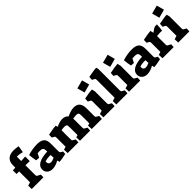

<svg xmlns="http://www.w3.org/2000/svg" viewBox="317 -2212 3651 3651"><g transform="rotate(-45 2143.0 -386.0)"><path d="M25 -92 95 -113V-406L25 -407V-505L95 -509V-574Q95 -665 148 -715Q201 -765 302 -765Q354 -765 428 -752L405 -616Q361 -628 328.5 -632.5Q296 -637 263 -636V-518L377 -525V-402L263 -404V-146Q263 -125 266 -118Q269 -111 283 -103L345 -69L342 0H28Z M430 -121Q430 -200 509.5 -245Q589 -290 741 -296Q741 -343 733.5 -365.5Q726 -388 706.5 -396.5Q687 -405 647 -405Q606 -405 589 -402L548 -321L474 -326Q457 -406 450 -492Q506 -511 572.5 -522Q639 -533 697 -533Q803 -533 849 -491.5Q895 -450 895 -354V-145Q895 -127 898.5 -120Q902 -113 914 -106L954 -83L950 -21Q834 6 767 9Q765 3 761 -12.5Q757 -28 754 -42Q715 -17 668.5 -2Q622 13 580 13Q512 13 471 -24.5Q430 -62 430 -121ZM744 -127 740 -203Q716 -205 708 -205Q681 -205 645 -199.5Q609 -194 588 -187Q585 -174 585 -163Q585 -133 601.5 -116.5Q618 -100 647 -100Q687 -100 744 -127Z M990 -95 1052 -113V-356Q1052 -378 1049 -384.5Q1046 -391 1033 -399L989 -423L992 -498L1019 -503Q1142 -528 1201 -530Q1209 -509 1214 -487Q1268 -512 1306.5 -522.5Q1345 -533 1377 -533Q1416 -533 1450 -518.5Q1484 -504 1501 -480Q1558 -508 1603.5 -520.5Q1649 -533 1690 -533Q1772 -533 1811 -486Q1850 -439 1850 -343V-146Q1850 -125 1853 -118Q1856 -111 1870 -103L1918 -75L1914 0H1642L1637 -95L1685 -109V-298Q1685 -341 1682.5 -359.5Q1680 -378 1666 -388.5Q1652 -399 1619 -399Q1593 -399 1532 -390Q1534 -374 1534 -343V-146Q1534 -125 1537 -118Q1540 -111 1555 -103L1604 -75L1600 0H1326L1321 -95L1369 -109V-298Q1369 -342 1366.5 -360.5Q1364 -379 1350 -389Q1336 -399 1304 -399Q1269 -399 1219 -390V-146Q1219 -125 1222 -118Q1225 -111 1238 -103L1287 -75L1283 0H995Z M1995 -740 2165 -785 2206 -633 2037 -587ZM1953 -92 2023 -113V-356Q2023 -378 2019.5 -384.5Q2016 -391 2002 -399L1958 -423L1963 -498Q2046 -514 2091.5 -521.5Q2137 -529 2175 -530Q2188 -487 2191 -466V-146Q2191 -125 2194 -118Q2197 -111 2211 -103L2260 -75L2256 0H1956Z M2300 -92 2370 -113V-592Q2370 -614 2366.5 -620.5Q2363 -627 2349 -635L2305 -658L2310 -734Q2330 -738 2341 -739Q2473 -763 2525 -765Q2535 -742 2538 -713V-146Q2538 -125 2541 -118Q2544 -111 2558 -103L2607 -75L2603 0H2303Z M2684 -740 2854 -785 2895 -633 2726 -587ZM2642 -92 2712 -113V-356Q2712 -378 2708.5 -384.5Q2705 -391 2691 -399L2647 -423L2652 -498Q2735 -514 2780.5 -521.5Q2826 -529 2864 -530Q2877 -487 2880 -466V-146Q2880 -125 2883 -118Q2886 -111 2900 -103L2949 -75L2945 0H2645Z M2979 -121Q2979 -200 3058.5 -245Q3138 -290 3290 -296Q3290 -343 3282.5 -365.5Q3275 -388 3255.5 -396.5Q3236 -405 3196 -405Q3155 -405 3138 -402L3097 -321L3023 -326Q3006 -406 2999 -492Q3055 -511 3121.5 -522Q3188 -533 3246 -533Q3352 -533 3398 -491.5Q3444 -450 3444 -354V-145Q3444 -127 3447.5 -120Q3451 -113 3463 -106L3503 -83L3499 -21Q3383 6 3316 9Q3314 3 3310 -12.5Q3306 -28 3303 -42Q3264 -17 3217.5 -2Q3171 13 3129 13Q3061 13 3020 -24.5Q2979 -62 2979 -121ZM3293 -127 3289 -203Q3265 -205 3257 -205Q3230 -205 3194 -199.5Q3158 -194 3137 -187Q3134 -174 3134 -163Q3134 -133 3150.5 -116.5Q3167 -100 3196 -100Q3236 -100 3293 -127Z M3540 -95 3601 -113V-356Q3601 -378 3598 -384.5Q3595 -391 3582 -399L3538 -423L3541 -498Q3558 -502 3570 -503Q3691 -528 3749 -530Q3758 -504 3766 -465Q3826 -512 3868 -530H3925Q3924 -492 3920 -447.5Q3916 -403 3910 -376Q3874 -378 3857 -378Q3815 -378 3770 -373V-146Q3770 -125 3773 -118Q3776 -111 3789 -103L3849 -71L3845 0H3545Z M4006 -740 4176 -785 4217 -633 4048 -587ZM3964 -92 4034 -113V-356Q4034 -378 4030.5 -384.5Q4027 -391 4013 -399L3969 -423L3974 -498Q4057 -514 4102.5 -521.5Q4148 -529 4186 -530Q4199 -487 4202 -466V-146Q4202 -125 4205 -118Q4208 -111 4222 -103L4271 -75L4267 0H3967Z"/></g></svg>

Font: Suez One
Style: Regular
Weight: 400
Version: Version 1.000